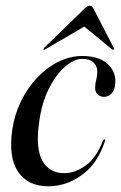

<svg xmlns="http://www.w3.org/2000/svg" viewBox="-20 -642 424 672"><path d="M268.5 -436Q238.5 -436 206.8 -408Q175 -380 150.2 -330Q125.5 -280 117 -214Q104 -123 128.2 -79.5Q152.5 -36 204.5 -36Q243 -36 280.2 -63Q317.5 -90 340 -149Q343 -155 345.5 -154.5Q349.5 -153.5 347 -147Q321.5 -69.5 267 -29.8Q212.5 10 149 10Q78 10 43.5 -40.5Q9 -91 23 -188.5Q30.5 -240.5 53.2 -287.2Q76 -334 109.8 -369.8Q143.5 -405.5 184.2 -425.8Q225 -446 268 -446Q326 -446 356.2 -418.5Q386.5 -391 383.5 -351Q382 -326 370.2 -314.5Q358.5 -303 344 -303Q330.5 -303 321.2 -312.2Q312 -321.5 313 -337Q313.5 -351.5 317 -363.8Q320.5 -376 320.5 -392.5Q320.5 -411 307 -423.5Q293.5 -436 268.5 -436ZM377.5 -468.5Q375.5 -466.5 371 -470L275 -549L139.5 -470Q134 -467 132 -468.5Q131 -470.5 135 -475L276 -612Q286 -622 294 -622Q301.5 -622 307 -612L378 -475Q380.5 -470.5 377.5 -468.5Z"/></svg>

Font: Fraunces 144pt S000
Style: Italic
Weight: 400
Italic angle: -16°
Version: Version 1.000; ttfautohint (v1.8.3)